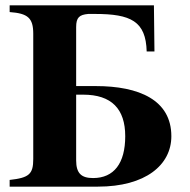

<svg xmlns="http://www.w3.org/2000/svg" viewBox="-20 -696 707 716"><path d="M264 -343H290C396 -343 447 -290 447 -188C447 -87 405 -32 327 -32C283 -32 264 -50 264 -98ZM554 -676H16V-651C84 -646 104 -629 104 -570V-103C104 -47 89 -33 16 -25V0H345C523 0 619 -81 619 -188C619 -323 499 -375 337 -375H264V-595C264 -631 276 -641 309 -644H334C468 -644 524 -617 527 -504H556Z"/></svg>

Font: XITS Math
Style: Bold
Weight: 700
Designer: MicroPress Inc., with final additions and corrections provided by Coen Hoffman, Elsevier (retired)
Version: Version 1.302